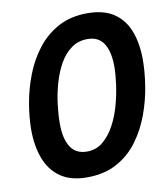

<svg xmlns="http://www.w3.org/2000/svg" viewBox="-82 -780 745 860"><g transform="rotate(-10 291.0 -350.0)"><path d="M245 12Q171 12 124.5 -20.5Q78 -53 56.5 -110.5Q35 -168 35 -241Q35 -296 46 -360Q57 -424 81 -486.5Q105 -549 144.5 -600Q184 -651 240.5 -681.5Q297 -712 373 -712Q448 -712 494 -680.5Q540 -649 561 -593Q582 -537 582 -464Q582 -410 572 -346Q562 -282 539 -219Q516 -156 477.5 -103.5Q439 -51 381.5 -19.5Q324 12 245 12ZM265 -102Q307 -102 338 -128Q369 -154 391 -195Q413 -236 426 -284Q439 -332 445 -377.5Q451 -423 451 -455Q451 -523 427.5 -560.5Q404 -598 353 -598Q311 -598 279.5 -575Q248 -552 226.5 -514Q205 -476 191.5 -429.5Q178 -383 172 -335Q166 -287 166 -246Q166 -178 190 -140Q214 -102 265 -102Z"/></g></svg>

Font: Rethink Sans
Style: Bold Italic
Weight: 700
Italic angle: -10°
Designer: The Rethink Sans project authors (Hans Thiessen). DM Sans designed by Colophon Foundry.
Foundry: Rethink Communications LLC
Version: Version 1.001